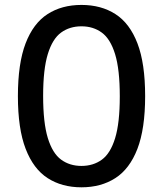

<svg xmlns="http://www.w3.org/2000/svg" viewBox="-20 -770 678 799"><path d="M319 9.5Q237.5 9.5 178.2 -28.8Q119 -67 86.8 -150.5Q54.5 -234 54.5 -370Q54.5 -506 86.5 -589.5Q118.5 -673 177.8 -711.2Q237 -749.5 319 -749.5Q401 -749.5 460.5 -711.2Q520 -673 552 -589.5Q584 -506 584 -370Q584 -234 551.8 -150.5Q519.5 -67 460 -28.8Q400.5 9.5 319 9.5ZM319 -79.5Q368 -79.5 403.8 -105.5Q439.5 -131.5 459 -194.8Q478.5 -258 478.5 -369Q478.5 -481 459 -544.5Q439.5 -608 403.8 -634.2Q368 -660.5 319 -660.5Q270 -660.5 234.2 -634.5Q198.5 -608.5 179 -545.2Q159.5 -482 159.5 -371Q159.5 -259 179 -195.5Q198.5 -132 234.2 -105.8Q270 -79.5 319 -79.5Z"/></svg>

Font: Encode Sans Md
Style: Regular
Weight: 500
Designer: Multiple Designers
Foundry: Impallari Type
Version: Version 3.002; ttfautohint (v1.8.3) -l 8 -r 50 -G 200 -x 14 